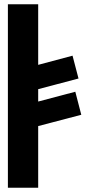

<svg xmlns="http://www.w3.org/2000/svg" viewBox="-20 -880 415 900"><path d="M159 0V-289L361 -342L333 -450L159 -404V-462L348 -512L320 -619L159 -576V-860H17V0Z"/></svg>

Font: Ny Stormning
Style: Hf
Weight: 700
Designer: Robert Jablonski, Mew Too
Foundry: Cannot Into Space Fonts
Version: Version 0.90